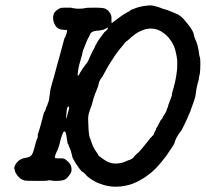

<svg xmlns="http://www.w3.org/2000/svg" viewBox="-20 -668 779 727"><path d="M541 -647Q545 -648 551.5 -647.5Q558 -647 558.5 -646.5Q559 -646 562 -646Q562 -646 570 -644Q580 -642 591 -637Q595 -635 600 -634Q615 -630 631 -623Q633 -622 633.5 -622Q634 -622 636 -621Q638 -620 640.5 -619Q643 -618 647.5 -616Q652 -614 652 -614Q654 -614 663 -607Q675 -598 687 -582Q712 -552 714 -537Q715 -529 719 -520Q730 -499 734 -462Q735 -456 737 -450Q738 -446 738.5 -435.5Q739 -425 738.5 -420Q738 -415 738 -404Q737 -387 735 -381Q733 -376 733 -370Q731 -359 729 -354Q728 -351 727 -345.5Q726 -340 725 -337Q724 -334 723.5 -329Q723 -324 722 -318.5Q721 -313 721 -311Q721 -305 714 -284Q705 -259 700 -245Q696 -237 693 -229Q688 -216 679 -198Q669 -177 667 -174Q664 -171 663 -169.5Q662 -168 657.5 -161.5Q653 -155 649 -148Q640 -128 641 -128Q642 -127 632 -111Q619 -91 609 -77Q607 -75 603 -69.5Q599 -64 595 -59.5Q591 -55 589 -52Q573 -32 552 -14Q540 -5 528 4Q506 18 484 27Q471 32 456 35Q438 39 417 39Q388 39 357 27Q347 24 334 16Q325 11 316 4Q307 -3 307 -4Q307 -5 300 -11.5Q293 -18 293 -17Q291 -16 281 -29Q269 -46 265 -52Q264 -54 262 -58Q259 -62 254 -73Q253 -75 253.5 -75.5Q254 -76 252.5 -81.5Q251 -87 250 -89Q249 -97 245 -105Q243 -109 241 -114Q239 -121 238 -123Q237 -123 236 -125Q235 -131 231 -156Q229 -166 227.5 -168.5Q226 -171 223 -170Q220 -169 218 -164Q211 -148 207 -130Q207 -127 205 -121Q203 -115 201.5 -110Q200 -105 199 -102Q195 -95 191 -85Q190 -82 189 -79Q187 -72 189 -70Q190 -69 195 -68.5Q200 -68 201 -68.5Q202 -69 208.5 -68.5Q215 -68 217 -68Q222 -69 232 -61Q242 -53 247 -44Q253 -31 250 -18Q248 -11 242 -4Q236 5 229 10Q218 17 193 17Q181 17 177 16Q167 13 159 16Q156 17 123 17Q76 17 71 15L69 14Q69 14 65.5 12.5Q62 11 58 9Q47 0 43 -8Q41 -11 40.5 -11.5Q40 -12 38.5 -15.5Q37 -19 36.5 -19.5Q36 -20 36 -24Q35 -30 34 -30Q33 -30 34 -33Q36 -45 48 -57Q59 -68 79 -71Q91 -72 98 -79Q104 -85 109 -104Q119 -142 120 -142Q121 -142 122.5 -147Q124 -152 123 -153Q121 -154 129 -177Q130 -181 133 -191Q136 -200 138 -210Q141 -219 142 -225Q147 -245 148.5 -245Q150 -245 152 -251Q153 -255 153.5 -256Q154 -257 155.5 -262Q157 -267 158 -267Q160 -269 160 -274Q160 -275 161 -276Q164 -282 166 -292Q167 -300 167 -302Q167 -302 168 -306Q169 -310 168.5 -310.5Q168 -311 169 -314.5Q170 -318 170 -322Q170 -327 174 -341Q176 -348 178.5 -357.5Q181 -367 184 -376Q194 -411 198 -428Q200 -434 204 -449Q208 -464 211 -475Q214 -486 215 -490Q216 -494 218 -501Q220 -508 221.5 -514Q223 -520 224 -523Q225 -526 225 -525Q225 -525 226 -525Q227 -525 229 -534Q230 -538 231 -539Q233 -541 233 -547Q234 -549 234 -549V-552Q233 -554 232 -554.5Q231 -555 221 -555Q209 -556 203 -559Q195 -563 190 -571Q186 -576 183 -586Q181 -594 181 -601Q181 -607 182.5 -611Q184 -615 183.5 -615.5Q183 -616 184.5 -618Q186 -620 188 -622.5Q190 -625 192 -627Q200 -634 210 -638Q215 -639 232 -639Q237 -639 241 -639Q245 -639 247 -639Q249 -639 249 -639Q249 -639 250.5 -638.5Q252 -638 254 -637.5Q256 -637 257.5 -637Q259 -637 261.5 -636.5Q264 -636 272 -635Q297 -635 299 -637Q299 -637 304 -637.5Q309 -638 309.5 -638.5Q310 -639 339 -639Q371 -639 379 -635Q390 -629 391 -626Q392 -625 395.5 -620Q399 -615 400 -612Q403 -605 402 -590Q402 -580 403 -580Q403 -580 405.5 -582Q408 -584 410.5 -586Q413 -588 425 -597Q446 -613 461 -621Q473 -627 473 -628Q473 -630 485 -634Q499 -640 513 -643Q526 -646 541 -647ZM389 -563Q389 -564 389 -564Q388 -564 381 -560Q375 -556 365 -554Q361 -554 359 -553Q357 -552 349 -552Q333 -551 325 -544Q321 -540 318 -531Q315 -525 314 -524Q313 -523 311 -518Q309 -513 307.5 -509.5Q306 -506 303.5 -500Q301 -494 299 -488Q294 -478 292 -468Q291 -460 289 -454Q287 -448 285.5 -442Q284 -436 282 -430Q277 -414 275 -395Q273 -382 275 -381.5Q277 -381 280.5 -387Q284 -393 284 -394Q285 -395 286 -397Q288 -401 294 -410Q296 -412 297 -414Q301 -420 304 -423Q305 -425 306 -426.5Q307 -428 309 -429Q310 -431 313.5 -437Q317 -443 317 -444Q317 -445 318 -447Q319 -449 321 -454Q323 -459 326 -464.5Q329 -470 329 -470.5Q329 -471 330 -473Q335 -481 340 -492Q340 -494 341.5 -496Q343 -498 343 -498.5Q343 -499 344 -500.5Q345 -502 345.5 -503Q346 -504 347 -505.5Q348 -507 348.5 -508.5Q349 -510 352.5 -515Q356 -520 356 -520Q356 -520 364 -531L376 -547L379 -549Q382 -552 385 -555Q389 -560 389 -563ZM562 -559Q546 -561 533 -558Q522 -555 511 -550Q491 -541 465 -516Q459 -511 457 -510Q453 -508 450 -502Q448 -499 441 -491Q433 -482 422 -467Q412 -454 408 -446Q405 -442 401 -436Q391 -421 375 -391Q370 -381 368 -378Q366 -375 366 -375Q365 -375 363 -371.5Q361 -368 359 -365Q354 -357 353 -348Q353 -345 348 -332Q340 -314 334 -295Q330 -282 327 -269Q325 -263 323 -259Q320 -251 316.5 -239Q313 -227 314 -208Q315 -170 318 -154L320 -146Q321 -146 325 -134Q332 -110 344 -94Q347 -90 348 -88Q349 -86 351 -84L352 -82V-81Q354 -76 357 -76Q358 -76 361 -73Q371 -65 378 -61Q390 -53 404 -50Q416 -48 425 -49Q435 -50 443 -52Q451 -54 463 -60Q467 -62 467 -61.5Q467 -61 469 -62Q470 -62 473 -63.5Q476 -65 478 -66Q480 -67 480 -67L483 -70Q488 -73 488 -75Q488 -76 492 -80Q506 -91 518 -106Q533 -124 546 -141Q549 -146 550 -146Q551 -146 555 -151Q557 -154 558 -154Q559 -154 561 -157.5Q563 -161 563 -163Q563 -164 566 -169Q570 -175 571 -178Q572 -179 570 -179Q576 -188 588 -212L592 -217Q592 -216 593 -217Q594 -218 597 -225Q600 -232 601 -232Q602 -232 604 -236.5Q606 -241 607 -242Q610 -245 611 -251Q611 -253 612 -255Q617 -264 616 -266Q616 -266 619 -275Q633 -310 631 -310Q630 -311 632 -317Q646 -362 650 -401Q651 -407 651 -421Q651 -435 651 -440Q647 -473 638 -495Q631 -510 619 -525Q611 -534 602 -541Q591 -550 578 -555Q570 -558 562 -559ZM241 -263Q239 -269 235 -260Q233 -257 232.5 -249Q232 -241 231.5 -236.5Q231 -232 230.5 -228Q230 -224 230 -222L231 -220L232 -222Q233 -224 236 -236Q239 -248 240 -251Q243 -259 241 -263ZM228 -198 227 -197Q227 -196 227.5 -196.5Q228 -197 228 -198Z"/></svg>

Font: TT2020 Style E
Style: Italic
Weight: 400
Italic angle: -15°
Version: Version 0.2.000